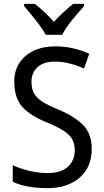

<svg xmlns="http://www.w3.org/2000/svg" viewBox="-20 -964 539 994"><path d="M455 -193Q455 -99 392.5 -44.5Q330 10 225 10Q171 10 125 1.5Q79 -7 46 -23V-109Q81 -92 129.5 -80Q178 -68 226 -68Q295 -68 331 -100.5Q367 -133 367 -185Q367 -220 353.5 -244Q340 -268 308 -288Q276 -308 221 -331Q139 -364 96.5 -410Q54 -456 54 -540Q53 -596 80 -637.5Q107 -679 155 -701.5Q203 -724 265 -724Q317 -724 362 -713Q407 -702 442 -686L415 -609Q380 -625 342 -635Q304 -645 264 -645Q205 -645 174 -616Q143 -587 143 -541Q143 -504 156 -480.5Q169 -457 199.5 -437.5Q230 -418 282 -397Q367 -361 411 -316Q455 -271 455 -193ZM217 -784Q205 -806 185.5 -832.5Q166 -859 144.5 -885Q123 -911 105 -932V-944H160Q183 -927 209 -902.5Q235 -878 259 -851Q285 -879 309 -901Q333 -923 359 -944H415V-932Q398 -913 375.5 -887Q353 -861 333 -834Q313 -807 302 -784Z"/></svg>

Font: Noto Sans Gurmukhi UI SemiCondensed
Style: Regular
Weight: 400
Width: 4
Designer: Jelle Bosma - Monotype Design Team
Foundry: Monotype Imaging Inc.
Version: Version 2.004; ttfautohint (v1.8.4.7-5d5b)